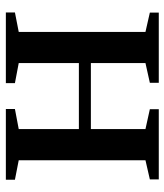

<svg xmlns="http://www.w3.org/2000/svg" viewBox="27 -589 562 656"><g transform="rotate(90 308.0 -261.0)"><path d="M22.5 0V-31L89 -44V-477L23 -492V-522.5H263V-492L195.5 -477V-290.5H421V-477L353 -492V-522.5H593V-492L527.5 -477V-44L594 -31V0H352.5V-31L421 -44V-249.5H195.5V-44L264 -31V0Z"/></g></svg>

Font: Merriweather 96pt Medium
Style: Regular
Weight: 500
Version: Version 2.100